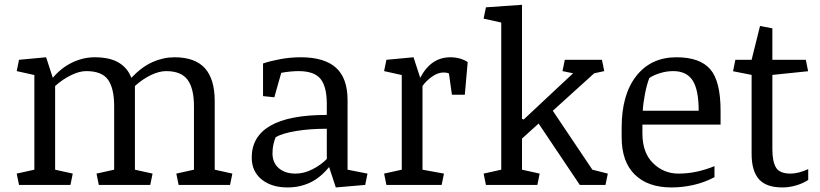

<svg xmlns="http://www.w3.org/2000/svg" viewBox="-20 -783 3473 813"><path d="M50.8 -47.9 125.5 -64.5V-465.3L50.8 -481.9L60.5 -529.8L175.3 -540.5L203.6 -453.6Q238.8 -495.6 285.4 -518.1Q332 -540.5 380.9 -540.5Q444.8 -540.5 482.7 -517.8Q520.5 -495.1 536.1 -453.6Q581.1 -500.5 626.5 -520.5Q671.9 -540.5 718.8 -540.5Q805.7 -540.5 847.4 -494.4Q889.2 -448.2 889.2 -354.5V-64.5L963.9 -47.9L954.1 0H736.3L726.6 -47.9L801.3 -64.5V-333Q801.3 -408.7 774.2 -445.3Q747.1 -481.9 683.1 -481.9Q654.8 -481.9 620.4 -465.8Q585.9 -449.7 551.3 -418.9V-64.5L626 -47.9L616.2 0H398.4L388.7 -47.9L463.4 -64.5V-333Q463.4 -409.2 437.3 -445.6Q411.1 -481.9 345.2 -481.9Q315.9 -481.9 280.8 -464.6Q245.6 -447.3 213.4 -418.9V-64.5L288.1 -47.9L278.3 0H60.5Z M1451.7 -64.5 1536.1 -47.9 1526.4 0 1401.9 10.7 1373.5 -75.7Q1335.4 -29.3 1292 -9.3Q1248.5 10.7 1197.8 10.7Q1129.4 10.7 1087.6 -23.4Q1045.9 -57.6 1045.9 -115.7Q1045.9 -205.1 1125 -250.7Q1204.1 -296.4 1363.8 -296.4V-342.8Q1363.8 -416 1337.2 -449Q1310.5 -481.9 1244.1 -481.9Q1228.5 -481.9 1208.3 -480Q1188 -478 1170.9 -474.6L1141.6 -371.1L1093.8 -376V-514.2Q1123 -524.4 1166.3 -532.5Q1209.5 -540.5 1253.4 -540.5Q1353.5 -540.5 1402.6 -496.3Q1451.7 -452.1 1451.7 -358.9ZM1363.8 -237.8Q1290.5 -237.8 1233.9 -228.3Q1177.2 -218.8 1147.5 -202.6Q1141.6 -189 1137.7 -171.4Q1133.8 -153.8 1133.8 -134.3Q1133.8 -93.8 1160.6 -70.8Q1187.5 -47.9 1231 -47.9Q1267.6 -47.9 1303.2 -66.2Q1338.9 -84.5 1363.8 -109.9Z M1681.2 -465.3 1606.4 -481.9 1616.2 -529.8 1731 -540.5 1759.3 -453.6Q1782.7 -497.6 1814.2 -519Q1845.7 -540.5 1887.7 -540.5Q1907.7 -540.5 1927 -535.2Q1946.3 -529.8 1960.4 -520L1948.2 -381.8H1893.6L1880.9 -472.2Q1871.6 -476.1 1858.9 -476.1Q1834 -476.1 1809.1 -458.3Q1784.2 -440.4 1769 -418.9V-64.5L1859.9 -47.9L1850.1 0H1616.2L1606.4 -47.9L1681.2 -64.5Z M2027.8 -47.9 2102.5 -64.5V-687.5L2027.8 -704.1L2037.6 -752L2190.4 -762.7V-279.8L2197.3 -276.9L2406.7 -472.7L2361.8 -481.9L2371.6 -529.8H2528.8L2538.6 -481.9L2496.1 -472.7L2320.8 -314L2488.3 -64.5L2553.7 -47.9L2543.9 0H2435.1L2260.7 -259.8L2190.4 -196.3V-64.5L2265.1 -47.9L2255.4 0H2037.6Z M2700.2 -255.4V-218.3Q2700.2 -136.2 2745.4 -92Q2790.5 -47.9 2853 -47.9Q2893.6 -47.9 2932.6 -56.6Q2971.7 -65.4 3005.4 -79.6V-32.7Q2962.9 -10.3 2916.3 0.2Q2869.6 10.7 2823.7 10.7Q2723.1 10.7 2667.7 -43.9Q2612.3 -98.6 2612.3 -202.1V-242.7Q2612.3 -382.8 2674.6 -461.7Q2736.8 -540.5 2844.2 -540.5Q2943.4 -540.5 2987.3 -490Q3031.2 -439.5 3031.2 -314V-255.4ZM2729.5 -452.6Q2718.8 -425.3 2711.2 -386.2Q2703.6 -347.2 2701.7 -314H2938.5Q2938.5 -402.8 2912.8 -442.4Q2887.2 -481.9 2830.6 -481.9Q2801.8 -481.9 2773.9 -473.1Q2746.1 -464.4 2729.5 -452.6Z M3392.1 -529.8 3401.9 -481.4 3250.5 -465.8V-150.9Q3250.5 -99.1 3265.9 -73.5Q3281.2 -47.9 3328.1 -47.9Q3343.8 -47.9 3362.8 -52.7Q3381.8 -57.6 3402.3 -66.9V-21Q3379.9 -6.3 3350.8 2.2Q3321.8 10.7 3292.5 10.7Q3224.1 10.7 3193.4 -24.4Q3162.6 -59.6 3162.6 -131.8V-465.8L3084 -481.4L3093.8 -529.8H3162.6L3198.2 -672.9L3250.5 -663.1V-529.8Z"/></svg>

Font: Noticia Text
Style: Regular
Weight: 400
Designer: JM Sole
Foundry: JM Sole
Version: Version 1.003